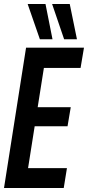

<svg xmlns="http://www.w3.org/2000/svg" viewBox="-25 -938 439 958"><path d="M-5 0 105 -700H394L377 -599H194L163 -403H328L312 -308H148L115 -99H309L293 0ZM174 -742 113 -918H202L237 -742ZM295 -742 235 -918H323L359 -742Z"/></svg>

Font: Georama Condensed SemiBold
Style: Italic
Weight: 600
Width: 3
Italic angle: -9°
Designer: Jean-Baptiste Levee
Foundry: Production Type
Version: Version 1.000